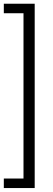

<svg xmlns="http://www.w3.org/2000/svg" viewBox="-20 -832 280 1005"><path d="M0 -812.5H161.6V152.3H0V102.5H103V-762.7H0Z"/></svg>

Font: RobotoDraft Light
Style: Regular
Weight: 300
Version: Version 2.001151; 2014